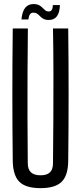

<svg xmlns="http://www.w3.org/2000/svg" viewBox="-20 -944 410 971"><path d="M185 7.5Q110 7.5 77.8 -24.8Q45.5 -57 44.5 -131.5Q42.5 -298 42.5 -465.8Q42.5 -633.5 44.5 -800H121Q120 -689 119.2 -574.2Q118.5 -459.5 119 -345Q119.5 -230.5 120.5 -119Q120.5 -87.5 136.5 -72.5Q152.5 -57.5 185 -57.5Q217.5 -57.5 232.8 -72.5Q248 -87.5 248 -119Q249 -230.5 249.8 -345Q250.5 -459.5 250.2 -574.2Q250 -689 248 -800H325Q327 -633.5 327 -465.8Q327 -298 325 -131.5Q324.5 -57 292 -24.8Q259.5 7.5 185 7.5ZM247.5 -918.5H283Q282 -881 268 -862Q254 -843 227.5 -843Q210 -843 200 -848.5Q190 -854 183 -861.5Q176 -869 168.2 -874.5Q160.5 -880 148 -880Q137 -880 131.2 -871Q125.5 -862 123.5 -845.5H88.5Q92 -885 107.2 -904.2Q122.5 -923.5 149 -923.5Q167 -923.5 177.5 -917.8Q188 -912 195 -904.8Q202 -897.5 208.8 -891.8Q215.5 -886 227 -886Q237.5 -886 242.2 -894.5Q247 -903 247.5 -918.5Z"/></svg>

Font: Big Shoulders Display Thin Medium
Style: Regular
Weight: 500
Version: Version 2.002